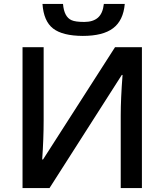

<svg xmlns="http://www.w3.org/2000/svg" viewBox="-20 -953 832 973"><path d="M201.2 -342.8Q201.2 -250 193.8 -145H198.2L563 -713.9H699.2V0H591.8V-368.2Q591.8 -452.6 601.1 -573.2H597.2L231 0H94.2V-713.9H201.2ZM399.4 -771Q296.9 -771.5 249 -808.6Q201.2 -845.7 195.3 -933.1H299.3Q304.7 -867.2 342.8 -850.6Q362.3 -841.8 407.2 -841.8Q451.2 -841.8 476.1 -863.3Q501 -884.8 506.3 -933.1H612.3Q605 -849.1 553.2 -810.1Q502 -771 399.4 -771Z"/></svg>

Font: OpenSans-Semibold
Style: Regular
Weight: 600
Foundry: Ascender Corporation
Version: Version 1.10